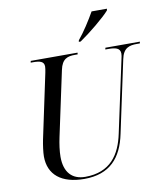

<svg xmlns="http://www.w3.org/2000/svg" viewBox="-99 -1016 956 1107"><g transform="rotate(-10 378.5 -462.0)"><path d="M412 -783 410 -774H421C480 -814 570 -888 601 -924L603 -934H513C486 -886 447 -825 412 -783ZM305 10C455 10 527 -74 555 -210L645 -631C658 -696 695 -704 737 -704H755L757 -714H555L553 -704H570C611 -704 640 -698 640 -665C640 -658 638 -644 635 -633L545 -214C520 -93 459 -1 312 -1C235 -1 191 -49 191 -139C191 -173 197 -215 205 -252L286 -631C299 -695 333 -704 374 -704H391L392 -714H118L116 -704H131C169 -704 194 -698 194 -668C194 -661 192 -646 189 -632L109 -255C103 -226 97 -182 97 -158C97 -51 171 10 305 10Z"/></g></svg>

Font: Noto Serif Display SemiCondensed
Style: Italic
Weight: 400
Width: 4
Italic angle: -12°
Designer: Monotype Design Team
Foundry: Monotype Imaging Inc.
Version: Version 2.009